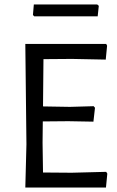

<svg xmlns="http://www.w3.org/2000/svg" viewBox="-20 -837 522 857"><path d="M414 -817 421 -811 416 -764H133L127 -770L131 -817ZM454 -70 459 -62 453 0H93L98 -193L93 -641H454L458 -633L452 -571L301 -574L174 -573L172 -362L292 -360L398 -363L404 -356L397 -294L285 -296L171 -295L170 -200L172 -67L300 -66Z"/></svg>

Font: Alegreya Sans SC
Style: Regular
Weight: 400
Designer: Juan Pablo del Peral
Foundry: Huerta Tipografica
Version: Version 2.007